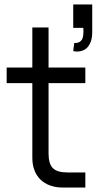

<svg xmlns="http://www.w3.org/2000/svg" viewBox="-20 -844 440 864"><path d="M10 -540H125.5V-720.5H198.5V-540H364V-470H198.5V-153.5Q198.5 -107 217.8 -87.5Q237 -68 283 -68H364V0H263.5Q231.5 0 205.8 -9.2Q180 -18.5 162.2 -35.8Q144.5 -53 135 -77.8Q125.5 -102.5 125.5 -133.5V-470H10ZM314 -650.5Q316 -650.5 318 -650.5Q331.5 -650.5 340.2 -656.8Q349 -663 352.2 -674.2Q355.5 -685.5 355.5 -701.5Q355.5 -703.5 355.5 -706Q355 -709.5 355 -712.5Q355 -715.5 355 -718.5H309.5V-824H395V-698.5Q395 -668 384.5 -647.2Q374 -626.5 358 -619.2Q342 -612 327.5 -612Q319 -612 309.5 -614Z"/></svg>

Font: Vela Sans
Style: Regular
Weight: 400
Designer: Principal design: Mikhail Sharanda - project Manrope.
Design modification: Ravid Balaliev
Foundry: Mikhail Sharanda
Version: Version 1.001